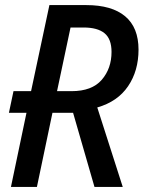

<svg xmlns="http://www.w3.org/2000/svg" viewBox="-20 -734 568 754"><path d="M23 0 84 -291H15L33 -376H102L174 -714H319Q419 -714 471.5 -670Q524 -626 524 -539Q524 -456 483 -395.5Q442 -335 362 -312L462 0H351L267 -291H186L125 0ZM261 -376Q341 -376 379.5 -420.5Q418 -465 418 -530Q418 -581 390.5 -603.5Q363 -626 308 -626H257L204 -376Z"/></svg>

Font: Noto Sans SemiCondensed Medium
Style: Italic
Weight: 500
Width: 4
Italic angle: -12°
Designer: Monotype Design Team
Foundry: Monotype Imaging Inc.
Version: Version 2.013; ttfautohint (v1.8.4.7-5d5b)